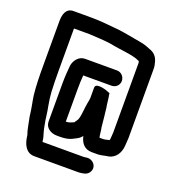

<svg xmlns="http://www.w3.org/2000/svg" viewBox="-147 -768 975 1065"><g transform="rotate(20 340.5 -235.5)"><path d="M489 -378C489 -403 469 -424 444 -424H255C221 -424 196 -394 190 -361C187 -330 184 -292 184 -253V-28C184 9 218 30 254 30H273C297 30 319 27 337 19L355 10C371 2 382 -4 393 -19C393 -17 393 -15 394 -13C403 22 424 50 468 50H504C525 49 545 42 565 40C603 31 626 -3 629 -47C629 -62 632 -77 632 -94V-499C632 -518 629 -529 625 -543C617 -571 600 -589 571 -598C547 -608 536 -612 508 -617L474 -623C431 -630 394 -639 347 -642C297 -647 257 -651 205 -651H105C61 -651 50 -612 50 -571V-310C50 -244 51 -191 57 -136C62 -100 70 -68 74 -33L76 -17C82 9 86 38 93 64C95 73 100 81 100 90C106 135 125 178 172 180H439C464 178 484 175 496 158C523 121 486 79 445 89C441 89 437 89 433 90H191C189 77 188 66 184 55C176 30 169 -3 165 -30L163 -46C158 -92 146 -135 143 -185C141 -225 140 -262 140 -310V-561H231C279 -558 336 -557 381 -547C424 -539 473 -536 514 -524C521 -523 532 -516 540 -514C541 -511 541 -509 541 -508C542 -506 542 -503 542 -499V-94C542 -78 539 -64 539 -52C538 -49 537 -46 534 -46C524 -44 511 -40 501 -40H480C476 -58 475 -81 471 -99C467 -136 464 -175 459 -211C457 -220 456 -229 455 -238L451 -270C449 -278 448 -285 448 -291L425 -300C410 -305 395 -308 380 -308C365 -308 357 -302 357 -291V-227C356 -225 356 -223 356 -220C352 -204 351 -188 348 -172L346 -154C344 -138 342 -119 338 -105C335 -91 326 -84 320 -73C306 -68 296 -60 274 -60V-254C274 -279 275 -310 277 -330V-334H444C469 -334 489 -353 489 -378Z"/></g></svg>

Font: Electronic
Style: Blk
Weight: 900
Version: Version 1.011